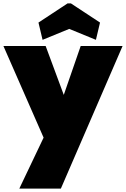

<svg xmlns="http://www.w3.org/2000/svg" viewBox="-30 -833 737 1123"><path d="M687 -564 326 270H83L225 -28L-10 -564H237L343 -278L442 -564ZM219 -600 195 -701 365 -813H385L555 -701L531 -600L375 -664Z"/></svg>

Font: Fz Poppins Black
Style: Regular
Weight: 900
Designer: Ninad Kale (Devanagari), Jonny Pinhorn (Latin)
Foundry: Indian Type Foundry
Version: Vit hóa bi Vntype.Com & FontZin.Com